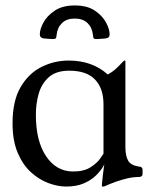

<svg xmlns="http://www.w3.org/2000/svg" viewBox="-20 -673 556 704"><path d="M359.5 -290Q359.5 -348.8 328.6 -381.2Q297.8 -413.8 233.8 -413.8Q185.8 -413.8 159.2 -390.2Q132.8 -366.8 122.1 -330.1Q111.5 -293.5 111.5 -252Q111.5 -155.8 149.1 -100Q186.8 -44.2 248.2 -44.2Q287.8 -44.2 311.8 -59.6Q335.8 -75 347.1 -91.4Q358.5 -107.8 359.5 -109.8ZM439.8 -133Q439.8 -102 449.8 -84Q459.8 -66 491.8 -62Q502.8 -61 502.8 -50V-36Q502.8 -24 488.8 -24Q468.2 -24 446.9 -19Q425.5 -14 404.5 -6.5Q383.5 1 363.5 10Q362.5 11 357.5 11H355.5Q353.5 11 353.5 8Q353.5 2 357 -29Q360.5 -60 365.5 -90H370.5Q368.5 -81 359.4 -64.5Q350.2 -48 332.8 -30.5Q315.2 -13 288.1 -1Q261 11 222 11Q192 11 158 -1.5Q124 -14 94 -41Q64 -68 45 -112.5Q26 -157 26 -221Q26 -303 55.5 -353.5Q85 -404 132 -427.5Q179 -451 232 -451Q318 -451 375 -400Q391.8 -408.8 404.6 -420.6Q417.5 -432.5 425.9 -441.8Q434.2 -451 436.8 -451Q439.8 -451 439.8 -449ZM254 -653Q300 -653 328 -633.9Q356 -614.8 369 -590.1Q382 -565.5 382 -547Q382 -540 378.2 -536.5Q374.5 -533 367 -532Q361.5 -531.8 352 -530.8Q342.5 -529.8 337 -529.8Q328 -529 324.5 -532Q321 -535 320.8 -545Q317.8 -572.2 300.8 -588.6Q283.8 -605 254 -605Q224.5 -605 207.5 -588.6Q190.5 -572.2 187.5 -545Q187.2 -535 183.8 -532Q180.2 -529 171.2 -529.8Q165.8 -529.8 156.2 -530.8Q146.8 -531.8 141 -532Q126 -534 126 -547Q126 -565.5 139.1 -590.1Q152.2 -614.8 180.6 -633.9Q209 -653 254 -653Z"/></svg>

Font: Young Serif Light
Style: Regular
Weight: 300
Designer: Bastien Sozeau
Foundry: NBR — Bastien Sozeau
Version: Version 5.001